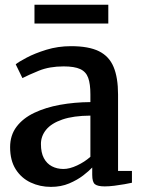

<svg xmlns="http://www.w3.org/2000/svg" viewBox="-20 -756 584 788"><path d="M189 11Q144 11 105.8 -7Q67.5 -25 44.5 -61.2Q21.5 -97.5 21.5 -152Q21.5 -201 48 -236Q74.5 -271 120.8 -293Q167 -315 226.2 -325.8Q285.5 -336.5 351 -337V-369Q351 -411.5 342 -436.5Q333 -461.5 309.2 -472.5Q285.5 -483.5 241 -483.5Q183 -483.5 139.5 -465.8Q96 -448 72 -435.5L44.5 -492Q55.5 -501.5 89 -519.2Q122.5 -537 170.2 -551.8Q218 -566.5 271.5 -566.5Q344 -566.5 386 -545.8Q428 -525 446.2 -481.2Q464.5 -437.5 464.5 -368V-54.5H521.5V-6Q510.5 -3.5 491 0Q471.5 3.5 449.8 6.2Q428 9 410 9Q381 9 369.8 0.2Q358.5 -8.5 358.5 -38.5V-68.5Q346 -55 321.8 -36.2Q297.5 -17.5 264 -3.2Q230.5 11 189 11ZM240.5 -62.5Q265.5 -62.5 296.5 -77Q327.5 -91.5 351 -112.5V-281.5Q281 -281 236 -265.5Q191 -250 169.5 -223.8Q148 -197.5 148 -165Q148 -129.5 160 -107Q172 -84.5 193 -73.5Q214 -62.5 240.5 -62.5ZM424.5 -736.5V-659.5H121.5V-736.5Z"/></svg>

Font: Merriweather 20pt SemiBold
Style: Regular
Weight: 600
Version: Version 2.100